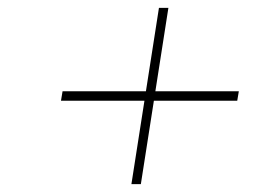

<svg xmlns="http://www.w3.org/2000/svg" viewBox="-20 -600 649 488"><path d="M314 -132 384 -580H408L338 -132ZM135 -344 139 -368H587L583 -344Z"/></svg>

Font: Exo Thin Thin
Style: Italic
Weight: 250
Italic angle: -9°
Version: Version 2.000